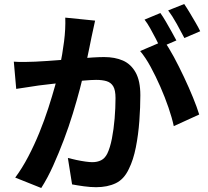

<svg xmlns="http://www.w3.org/2000/svg" viewBox="-20 -886 1040 959"><path d="M455 -783Q451 -764 446 -741.5Q441 -719 437 -700Q433 -678 427 -650.5Q421 -623 415.5 -595.5Q410 -568 404 -542Q394 -499 379 -442Q364 -385 344 -319.5Q324 -254 299 -188Q274 -122 246 -59.5Q218 3 186 53L56 1Q91 -46 121.5 -104.5Q152 -163 177 -224.5Q202 -286 221.5 -346.5Q241 -407 255.5 -459Q270 -511 278 -548Q292 -616 300 -679Q308 -742 306 -798ZM799 -682Q823 -649 848.5 -601.5Q874 -554 899 -501Q924 -448 944 -399Q964 -350 975 -314L848 -256Q839 -298 821.5 -349Q804 -400 781 -452.5Q758 -505 732.5 -552Q707 -599 680 -631ZM49 -578Q76 -576 102.5 -576.5Q129 -577 156 -578Q181 -579 216 -581.5Q251 -584 290.5 -587Q330 -590 370 -593.5Q410 -597 444 -599Q478 -601 500 -601Q554 -601 594 -583.5Q634 -566 657.5 -524Q681 -482 681 -410Q681 -351 676 -282Q671 -213 658.5 -150Q646 -87 624 -43Q600 9 558.5 29Q517 49 460 49Q432 49 399 44.5Q366 40 340 35L319 -97Q338 -92 361.5 -87Q385 -82 406.5 -79Q428 -76 441 -76Q466 -76 485 -85.5Q504 -95 516 -119Q530 -148 539 -194Q548 -240 552.5 -293.5Q557 -347 557 -396Q557 -436 545.5 -455Q534 -474 512.5 -480.5Q491 -487 460 -487Q437 -487 398 -483.5Q359 -480 314.5 -475.5Q270 -471 232 -466Q194 -461 173 -459Q151 -455 117.5 -450.5Q84 -446 61 -442ZM781 -821Q794 -803 808.5 -778Q823 -753 837 -728Q851 -703 861 -684L780 -649Q770 -670 757 -695Q744 -720 730 -745Q716 -770 702 -788ZM900 -866Q913 -847 928 -822Q943 -797 957.5 -772Q972 -747 980 -730L901 -696Q885 -727 863 -766.5Q841 -806 820 -834Z"/></svg>

Font: Farlight84_Sys_V01
Style: Bold
Weight: 700
Designer: Monotype Design Team, Nadine Chahine and Nizar Qandah
Foundry: Monotype Imaging Inc.
Version: Version 2.004;October 31, 2024;FontCreator 14.0.0.2814 64-bi